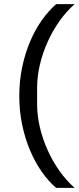

<svg xmlns="http://www.w3.org/2000/svg" viewBox="-20 -780 384 936"><path d="M74 -312Q74 -385 88 -452Q102 -519 126.5 -577Q151 -635 184 -681.5Q217 -728 254 -760H344Q303 -724 269.5 -676.5Q236 -629 212 -575.5Q188 -522 174.5 -465Q161 -408 161 -353V-271Q161 -216 174.5 -159Q188 -102 212 -48.5Q236 5 269.5 52.5Q303 100 344 136H254Q217 105 184 58Q151 11 126.5 -47Q102 -105 88 -172Q74 -239 74 -312Z"/></svg>

Font: IBM Plex Sans Hebrew Text
Style: Regular
Weight: 450
Designer: Mike Abbink, Paul van der Laan, Pieter van Rosmalen, Yanek Iontef
Foundry: Bold Monday
Version: Version 1.2